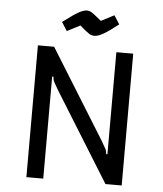

<svg xmlns="http://www.w3.org/2000/svg" viewBox="-56 -858 769 907"><g transform="rotate(5 329.0 -404.5)"><path d="M103 -625H180L443 -201Q460 -172 464 -164Q468 -156 469 -141H475V-625H555V0H478L215 -424Q198 -453 194 -461Q190 -469 189 -484H183V0H103ZM295 -736 233 -704 207 -745Q257 -783 280.5 -796Q304 -809 319 -809Q331 -809 342 -802.5Q353 -796 389 -766L451 -798L477 -757Q434 -723 408 -708Q382 -693 365 -693Q352 -693 340 -700Q328 -707 295 -736Z"/></g></svg>

Font: Changa Light
Style: Regular
Weight: 300
Designer: Eduardo Rodriguez Tunni
Foundry: Eduardo Rodriguez Tunni
Version: Version 2.002; ttfautohint (v1.5) -l 8 -r 50 -G 110 -x 14 -H